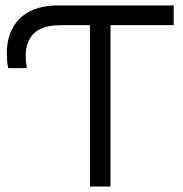

<svg xmlns="http://www.w3.org/2000/svg" viewBox="-20 -682 669 702"><path d="M615 -662V-590H384V0H309V-590H204Q134 -590 104 -560Q74 -530 74 -479Q74 -468 75 -456.5Q76 -445 78 -433H10Q7 -447 6 -461Q5 -475 5 -488Q5 -565 50 -612Q95 -659 182 -662Z"/></svg>

Font: Questrial
Style: Regular
Weight: 400
Designer: Joe Prince, Laura Meseguer
Foundry: Joe Prince, Laura Meseguer
Version: Version 2.000; ttfautohint (v1.8.3)